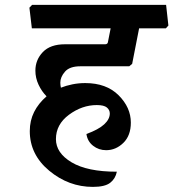

<svg xmlns="http://www.w3.org/2000/svg" viewBox="-20 -669 696 771"><path d="M647 -649.4 656.2 -566.4 646 -555.2H538.6L510.7 -412.6L499 -402.8H302.2Q259.8 -402.8 241 -381.3Q222.2 -359.9 222.2 -336.9Q222.2 -332 222.9 -326.4Q223.6 -320.8 224.6 -316.9Q245.6 -325.2 270.5 -330.3Q295.4 -335.4 322.3 -335.4Q407.2 -335.4 456.3 -286.4Q505.4 -237.3 505.4 -176.8Q505.4 -124.5 475.3 -95.2Q445.3 -65.9 406.2 -65.9Q376.5 -65.9 353.8 -83.7Q331.1 -101.6 327.1 -130.9Q376 -148.9 398.4 -169.7Q420.9 -190.4 420.9 -213.4Q420.9 -227.5 409.2 -237.3Q397.5 -247.1 368.7 -247.1Q309.6 -247.1 257.1 -208.3Q204.6 -169.4 204.6 -110.4Q204.6 -54.7 267.6 -17.1Q330.6 20.5 449.2 20.5Q443.8 48.3 422.6 64.9Q401.4 81.5 353 81.5Q255.9 81.5 177.7 16.6Q99.6 -48.3 99.6 -142.6Q99.6 -184.6 116.9 -219.2Q134.3 -253.9 167 -282.2Q147.5 -301.8 134.8 -328.9Q122.1 -356 122.1 -385.3Q122.1 -428.7 152.1 -460Q182.1 -491.2 240.7 -491.2H402.3Q407.2 -491.2 410.2 -493.7Q413.1 -496.1 413.6 -501L424.3 -555.2H107.9L98.1 -638.2L108.9 -649.4Z"/></svg>

Font: Sitara
Style: Bold Italic
Weight: 700
Italic angle: -11°
Designer: Neelakash Kshetrimayum
Foundry: Neelakash Kshetrimayum
Version: Version 1.000;PS Version 1.000;PS 1.0;hotconv 1.;hotconv 1.0